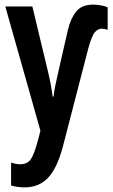

<svg xmlns="http://www.w3.org/2000/svg" viewBox="-20 -571 489 831"><path d="M384 -551Q400 -551 418.5 -547.5Q437 -544 446 -539V-442Q431 -447 421 -447Q404 -447 390.5 -431.5Q377 -416 362 -361L252 64Q227 158 187.5 199Q148 240 86 240Q71 240 57 238Q43 236 28 232V133Q38 136 48 138Q58 140 67 140Q97 140 112 120Q127 100 143 41L155 -5L3 -543H120L187 -264Q201 -206 208 -153H212Q214 -176 220 -203.5Q226 -231 233 -263L274 -442Q286 -492 310 -521.5Q334 -551 384 -551Z"/></svg>

Font: Noto Sans ExtraCondensed SemiBold
Style: Regular
Weight: 600
Width: 2
Designer: Monotype Design Team
Foundry: Monotype Imaging Inc.
Version: Version 2.013; ttfautohint (v1.8.4.7-5d5b)